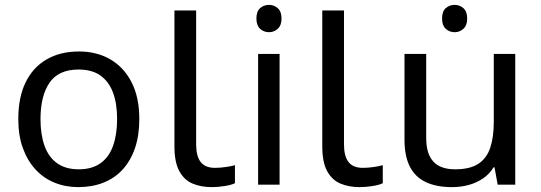

<svg xmlns="http://www.w3.org/2000/svg" viewBox="-20 -757 2217 787"><path d="M551 -269Q551 -202 533.5 -150.5Q516 -99 483.5 -63Q451 -27 404.5 -8.5Q358 10 301 10Q248 10 203 -8.5Q158 -27 125 -63Q92 -99 73.5 -150.5Q55 -202 55 -269Q55 -358 85 -419.5Q115 -481 171 -513.5Q227 -546 304 -546Q377 -546 432.5 -513.5Q488 -481 519.5 -419.5Q551 -358 551 -269ZM146 -269Q146 -206 162.5 -159.5Q179 -113 214 -88Q249 -63 303 -63Q357 -63 392 -88Q427 -113 443.5 -159.5Q460 -206 460 -269Q460 -333 443 -378Q426 -423 391.5 -447.5Q357 -472 302 -472Q220 -472 183 -418Q146 -364 146 -269Z M848 10Q804 10 769.5 -4.5Q735 -19 715 -55.5Q695 -92 695 -157V-714H784V-165Q784 -117 802.5 -93Q821 -69 861 -69Q883 -69 906.5 -72.5Q930 -76 943 -80V-6Q929 1 901.5 5.5Q874 10 848 10Z M1126 -536V0H1038V-536ZM1083 -737Q1103 -737 1118.5 -723.5Q1134 -710 1134 -681Q1134 -653 1118.5 -639Q1103 -625 1083 -625Q1061 -625 1046 -639Q1031 -653 1031 -681Q1031 -710 1046 -723.5Q1061 -737 1083 -737Z M1454 10Q1410 10 1375.5 -4.5Q1341 -19 1321 -55.5Q1301 -92 1301 -157V-714H1390V-165Q1390 -117 1408.5 -93Q1427 -69 1467 -69Q1489 -69 1512.5 -72.5Q1536 -76 1549 -80V-6Q1535 1 1507.5 5.5Q1480 10 1454 10Z M1844 -737Q1864 -737 1879.5 -723.5Q1895 -710 1895 -681Q1895 -653 1879.5 -639Q1864 -625 1844 -625Q1822 -625 1807 -639Q1792 -653 1792 -681Q1792 -710 1807 -723.5Q1822 -737 1844 -737ZM2092 -536V0H2020L2007 -71H2003Q1986 -43 1959 -25Q1932 -7 1900 1.5Q1868 10 1833 10Q1769 10 1725.5 -10.5Q1682 -31 1660 -74Q1638 -117 1638 -185V-536H1727V-191Q1727 -127 1756 -95Q1785 -63 1846 -63Q1906 -63 1940.5 -85.5Q1975 -108 1989.5 -151.5Q2004 -195 2004 -257V-536Z"/></svg>

Font: hexukannada05
Style: Book
Weight: 400
Designer: Jelle Bosma - Monotype Design Team
Foundry: Monotype Imaging Inc.
Version: Version 2.003